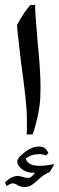

<svg xmlns="http://www.w3.org/2000/svg" viewBox="-36 -544 239 777"><path d="M87 -524H106Q106 -495 113 -414L117 -366Q128 -257 128 -189Q128 -145 124 -115.5Q120 -86 112 -54Q106 -27 96 0H72Q73 -9 73 -50Q73 -88 71 -107L67 -150L64 -176L59 -218Q50 -284 48 -301Q33 -427 33 -443Q58 -491 87 -524ZM165 152Q149 159 139 166.5Q129 174 110 191Q98 202 87.5 207.5Q77 213 61 213Q48 213 34 205Q24 198 15 198Q7 198 -9 209L-16 195Q9 168 36 168Q43 168 56 172Q69 176 78 176Q86 176 93.5 169Q101 162 106 155Q77 157 58 144Q47 137 40.5 128Q34 119 34 110Q34 96 58 77Q71 65 88.5 57Q106 49 120 49Q139 49 147 56.5Q155 64 160 76L150 85Q138 80 122 80Q90 80 68 98Q77 127 123 127Q150 127 183 120Q179 131 165 152Z"/></svg>

Font: Mirza Medium
Style: Regular
Weight: 500
Designer: Arabic design by Kourosh Beigpour, Latin design by Eduardo Tunni, engineering by Lasse Fister
Version: Version 1.0010g